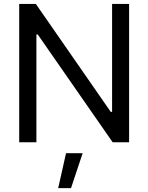

<svg xmlns="http://www.w3.org/2000/svg" viewBox="-20 -727 758 981"><path d="M639.6 0H555.7L172.9 -550.8H166V0H78.1V-707H163.1L545.9 -155.3H552.7V-707H639.6ZM317.4 55.7H402.3L342.8 234.4H277.3Z"/></svg>

Font: Pretendard GOV
Style: Regular
Weight: 400
Designer: Base glyphs from Inter by Rasmus Andersson; Hangeul glyphs from Noto Sans CJK(Source Han Sans) by Jang Soo-young and Kan
Foundry: Kil Hyung-jin
Version: Version 1.309